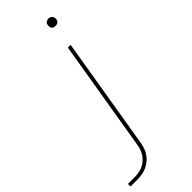

<svg xmlns="http://www.w3.org/2000/svg" viewBox="-399 -736 990 990"><g transform="rotate(-45 96.0 -241.0)"><path d="M-108 215V196H-58Q-36 196 -13.5 189.5Q9 183 27.5 167Q46 151 56 129.5Q66 108 69 86L170 -520H190L89 89Q86 106 81 122.5Q76 139 66 154.5Q56 170 41.5 182Q27 194 10.5 201.5Q-6 209 -23.5 212Q-41 215 -58 215ZM204 -644Q198 -644 192.5 -646Q187 -648 183 -652.5Q179 -657 178.5 -663.5Q178 -670 179 -676Q179 -681 181.5 -685Q184 -689 188 -691.5Q192 -694 196 -695.5Q200 -697 205 -697Q211 -697 216.5 -694.5Q222 -692 226 -687.5Q230 -683 231 -676.5Q232 -670 231 -664Q230 -659 227.5 -655Q225 -651 221.5 -648.5Q218 -646 213.5 -645Q209 -644 204 -644Z"/></g></svg>

Font: Iosevka Aile Thin
Style: Italic
Weight: 100
Italic angle: -9°
Designer: Belleve Invis
Foundry: Belleve Invis
Version: Version 31.1.0; ttfautohint (v1.8.4)